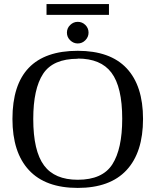

<svg xmlns="http://www.w3.org/2000/svg" viewBox="-20 -910 762 941"><path d="M361 -623V-622Q240 -622 191.5 -548.5Q143 -475 143 -327Q143 -170 196 -99Q248 -29 361 -29Q482 -29 530.5 -104.5Q579 -180 579 -328Q579 -484 526 -554Q474 -623 361 -623ZM41 -327Q41 -661 361 -661Q520 -661 600.5 -575.5Q681 -490 681 -327Q681 -163 600 -76Q519 11 361 11Q203 11 122 -76Q41 -163 41 -327ZM208 -837V-890H514V-837ZM361 -803Q383 -803 398.5 -787.5Q414 -772 414 -750Q414 -729 398.5 -713Q383 -697 361 -697Q340 -697 324 -712.5Q308 -728 308 -750Q308 -772 324 -787.5Q340 -803 361 -803Z"/></svg>

Font: Libra Serif Modern
Style: Regular
Weight: 400
Designer: Stefan Peev, Context Ltd
Foundry: Stefan Peev, Context Ltd
Version: Version 1.000